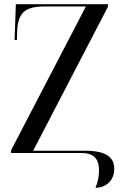

<svg xmlns="http://www.w3.org/2000/svg" viewBox="-20 -734 592 921"><path d="M438 167C494 165 528 128 528 76C528 23 493 -11 388 -11H139L498 -702V-714H56L50 -542H61L62 -578C65 -672 97 -703 195 -703H392L33 -13V0H370C425 0 455 22 455 85C455 109 450 138 438 167Z"/></svg>

Font: Noto Serif Display SemiCondensed
Style: Regular
Weight: 400
Width: 4
Designer: Monotype Design Team
Foundry: Monotype Imaging Inc.
Version: Version 2.009